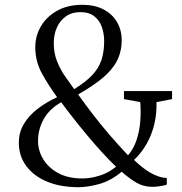

<svg xmlns="http://www.w3.org/2000/svg" viewBox="-20 -772 757 800"><path d="M697 -392.5V-359L632 -346.5Q633.5 -299 623 -254.8Q612.5 -210.5 591 -172.8Q569.5 -135 538.5 -105.5Q554 -90.5 570.8 -77Q587.5 -63.5 605 -53.2Q622.5 -43 640.2 -37Q658 -31 675 -30.5V-3Q669.5 -0.5 659.2 1.5Q649 3.5 637.2 5Q625.5 6.5 615.5 6.5Q578 6.5 548.2 -11Q518.5 -28.5 487 -56.5Q442.5 -19 394.2 -5.5Q346 8 307.5 8Q232 8 176.2 -15.2Q120.5 -38.5 89.5 -80.2Q58.5 -122 58.5 -177.5Q58.5 -220.5 79.2 -255.2Q100 -290 135.8 -317.8Q171.5 -345.5 218 -367Q181.5 -417 154.2 -466.8Q127 -516.5 127 -575.5Q127 -623 151 -663.2Q175 -703.5 219 -727.8Q263 -752 323.5 -752Q374.5 -752 411.2 -732.8Q448 -713.5 467.5 -680.2Q487 -647 487 -605Q487 -556 466.8 -517.5Q446.5 -479 406 -445.8Q365.5 -412.5 305.5 -378.5Q335.5 -336.5 368 -294.2Q400.5 -252 436.8 -209.8Q473 -167.5 513.5 -125Q537 -152 549.2 -189.2Q561.5 -226.5 564.5 -267.5Q567.5 -308.5 564.5 -346.5L496.5 -359V-392.5ZM204 -592.5Q204 -552 216.8 -519Q229.5 -486 249 -457.2Q268.5 -428.5 289 -400.5Q336 -429.5 363.5 -458.2Q391 -487 402.5 -521.2Q414 -555.5 414 -601Q414 -631 404.8 -658.5Q395.5 -686 373.5 -703.8Q351.5 -721.5 314 -721.5Q279.5 -721.5 255 -704.2Q230.5 -687 217.2 -657.8Q204 -628.5 204 -592.5ZM317 -28.5Q354 -27.5 393.8 -39.8Q433.5 -52 463.5 -77.5Q438 -101.5 407.8 -134.5Q377.5 -167.5 346.5 -204.5Q315.5 -241.5 286.8 -278Q258 -314.5 235 -346Q185 -317.5 161.8 -275Q138.5 -232.5 138.5 -185Q138.5 -144 160.2 -108.5Q182 -73 221.8 -51.2Q261.5 -29.5 317 -28.5Z"/></svg>

Font: Merriweather 96pt Light
Style: Regular
Weight: 300
Version: Version 2.100